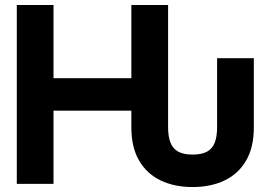

<svg xmlns="http://www.w3.org/2000/svg" viewBox="-20 -743 1094 776"><path d="M1005.9 -507.8H857.4V-228.2Q857.4 -190.8 847.9 -166.4Q838.4 -142 816.7 -130.1Q795 -118.3 758.4 -118.3Q721.8 -118.3 700.1 -130.3Q678.4 -142.4 668.9 -166.9Q659.4 -191.3 659.4 -228.2V-256.4H510.9V-228.2Q510.9 -147.2 542.4 -93.7Q573.8 -40.1 629.5 -13.6Q685.2 13 758.4 13Q831.6 13 887.4 -13.6Q943.2 -40.1 974.5 -93.7Q1005.9 -147.2 1005.9 -228.2ZM47.9 -722.7V0H196.3V-295.7H510.9V-256.4H659.4V-722.7H510.9V-427H196.3V-722.7Z"/></svg>

Font: Giphurs SC
Style: Regular
Weight: 400
Version: Version 0.920